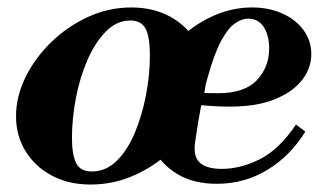

<svg xmlns="http://www.w3.org/2000/svg" viewBox="-20 -482 876 515"><path d="M223 13Q164 13 119 -11Q74 -35 48.5 -76.5Q23 -118 23 -170Q23 -223 48.5 -275Q74 -327 118 -369.5Q162 -412 217 -437Q272 -462 332 -462Q392 -462 437 -437Q482 -412 507 -369.5Q532 -327 532 -274Q532 -221 507 -170Q482 -119 438.5 -77.5Q395 -36 339.5 -11.5Q284 13 223 13ZM226 -22Q264 -22 293 -50.5Q322 -79 341.5 -125.5Q361 -172 371.5 -226.5Q382 -281 382 -332Q382 -385 370 -406Q358 -427 330 -427Q293 -427 264 -397.5Q235 -368 214.5 -321Q194 -274 183.5 -218.5Q173 -163 173 -112Q173 -68 184 -45Q195 -22 226 -22ZM562 11Q498 11 455 -15.5Q412 -42 389.5 -85Q367 -128 367 -177Q367 -230 391 -281Q415 -332 456 -373Q497 -414 549 -438Q601 -462 656 -462Q701 -462 737 -446Q773 -430 794 -401.5Q815 -373 815 -337Q815 -299 790 -267Q765 -235 716.5 -215.5Q668 -196 596 -196Q571 -196 542 -198Q513 -200 490.5 -203Q468 -206 462 -207L467 -242Q484 -235 505 -233.5Q526 -232 565 -232Q636 -232 669 -267Q702 -302 702 -352Q702 -387 687.5 -409.5Q673 -432 645 -432Q629 -432 610.5 -419.5Q592 -407 573.5 -373Q555 -339 537 -274.5Q519 -210 504 -105Q497 -64 515 -46.5Q533 -29 575 -29Q624 -29 676 -54.5Q728 -80 774 -148L799 -129Q759 -64 697.5 -26.5Q636 11 562 11Z"/></svg>

Font: Libre Bodoni
Style: Italic
Weight: 400
Italic angle: -13°
Designer: Pablo Impallari, Rodrigo Fuenzalida
Foundry: Impallari Type
Version: Version 2.005;gftools[0.9.23]